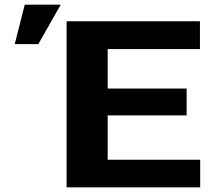

<svg xmlns="http://www.w3.org/2000/svg" viewBox="-20 -802 938 822"><path d="M779 -308V-423H441V-592H836V-711H265V0H837V-118H441V-308ZM86 -782 43 -613H144L240 -782Z"/></svg>

Font: Asimov
Style: XWid
Weight: 500
Designer: Google
Version: Version 2.000980; 2014